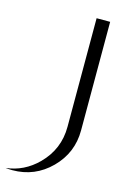

<svg xmlns="http://www.w3.org/2000/svg" viewBox="-241 -677 544 854"><g transform="rotate(15 31.0 -250.0)"><path d="M93.8 -125V-625H156.2V-125Q156.2 -21.5 83 51.8Q9.8 125 -93.8 125Q-109.9 125 -125 123Q-41.5 113.8 20.5 51.8Q93.8 -21.5 93.8 -125Z"/></g></svg>

Font: Juliett
Style: Regular
Weight: 400
Designer: GGBotNet
Foundry: GGBotNet
Version: 0.60